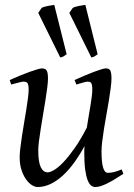

<svg xmlns="http://www.w3.org/2000/svg" viewBox="-20 -732 539 772"><path d="M476.1 -33.2Q436.5 -6.8 408.9 6.6Q381.3 20 362.8 20Q354.5 20 346.7 14.2Q338.9 8.3 332.5 -7.3Q326.2 -22.9 322.5 -50Q318.8 -77.1 318.8 -119.1Q318.8 -124.5 319.1 -131.1Q319.3 -137.7 319.8 -144.5Q299.8 -107.9 277.8 -77.6Q255.9 -47.4 231.9 -25.6Q208 -3.9 182.6 8.1Q157.2 20 130.9 20Q121.1 20 108.6 12.5Q96.2 4.9 85.2 -10.3Q74.2 -25.4 66.7 -47.9Q59.1 -70.3 59.1 -100.1Q59.1 -114.7 61.8 -137.2Q64.5 -159.7 68.4 -185.5Q72.3 -211.4 77.1 -239.3Q82 -267.1 85.9 -292.5Q89.8 -317.9 92.5 -338.4Q95.2 -358.9 95.2 -371.1Q95.2 -382.3 93.8 -388.9Q92.3 -395.5 89.6 -398.7Q86.9 -401.9 83.3 -402.8Q79.6 -403.8 75.2 -403.8Q70.8 -403.8 62.5 -401.9Q54.2 -399.9 45.9 -397.7Q37.6 -395.5 31.2 -393.8Q24.9 -392.1 24.9 -392.1L19 -410.2Q39.6 -419.4 60.3 -428Q81.1 -436.5 98.6 -442.9Q116.2 -449.2 129.6 -453.1Q143.1 -457 148.9 -457Q163.1 -457 168 -447.8Q172.9 -438.5 172.9 -416Q172.9 -401.9 169.9 -378.9Q167 -356 162.6 -328.6Q158.2 -301.3 153.3 -272Q148.4 -242.7 144 -215.3Q139.6 -188 136.7 -165Q133.8 -142.1 133.8 -127.9Q133.8 -81.1 143.8 -60.1Q153.8 -39.1 171.9 -39.1Q181.6 -39.1 197.8 -48.6Q213.9 -58.1 234.4 -79.3Q254.9 -100.6 279.1 -134.8Q303.2 -168.9 329.1 -218.8Q332.5 -241.2 336.4 -263.7Q340.3 -286.1 343.5 -306.2Q346.7 -326.2 348.9 -343Q351.1 -359.9 351.1 -371.1Q351.1 -382.3 349.9 -388.9Q348.6 -395.5 346.2 -398.7Q343.8 -401.9 340.6 -402.8Q337.4 -403.8 333 -403.8Q328.6 -403.8 321 -401.9Q313.5 -399.9 305.9 -397.7Q298.3 -395.5 292.7 -393.8Q287.1 -392.1 287.1 -392.1L279.8 -410.2Q300.3 -419.4 320.3 -428Q340.3 -436.5 357.2 -442.9Q374 -449.2 386.7 -453.1Q399.4 -457 405.8 -457Q419.4 -457 423.8 -447.8Q428.2 -438.5 428.2 -416Q428.2 -401.9 425.3 -379.2Q422.4 -356.4 418 -329.3Q413.6 -302.2 408.2 -272.7Q402.8 -243.2 398.4 -215.6Q394 -188 391.1 -164.1Q388.2 -140.1 388.2 -124Q388.2 -79.6 394.5 -58.3Q400.9 -37.1 413.1 -37.1Q425.8 -37.1 438.7 -40.3Q451.7 -43.5 469.2 -50.8L476.1 -33.2ZM133.8 -680.2 147.5 -700.2Q151.4 -702.6 158 -704.6Q164.6 -706.5 171.9 -708Q179.2 -709.5 186.3 -710.4Q193.4 -711.4 198.2 -712.4L248 -513.7Q239.7 -507.8 234.6 -504.9Q229.5 -502 222.2 -501ZM258.8 -680.2 272.5 -700.2Q276.4 -702.6 283 -704.6Q289.6 -706.5 296.9 -708Q304.2 -709.5 311.3 -710.4Q318.4 -711.4 323.2 -712.4L372.6 -513.7Q364.3 -507.8 359.4 -504.9Q354.5 -502 347.2 -501Z"/></svg>

Font: GentiumAlt
Style: Italic
Weight: 400
Italic angle: -7°
Designer: J. Victor Gaultney
Version: Version 1.02; 2005; OFL release